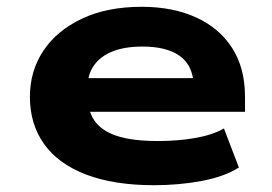

<svg xmlns="http://www.w3.org/2000/svg" viewBox="-20 -534 799 565"><path d="M433 11Q315 11 233 -20.5Q151 -52 109.5 -110.5Q68 -169 68 -249Q68 -325 107.5 -384.5Q147 -444 221 -479Q295 -514 397 -514Q488 -514 556.5 -483Q625 -452 663 -393Q701 -334 701 -249V-205H209V-304H570L550 -283Q548 -341 509.5 -369Q471 -397 399 -397Q348 -397 312 -383Q276 -369 256.5 -341.5Q237 -314 237 -273V-256Q237 -211 257 -180.5Q277 -150 322.5 -134.5Q368 -119 446 -119Q504 -119 555 -128Q606 -137 639 -156L683 -41Q640 -14 573.5 -1.5Q507 11 433 11Z"/></svg>

Font: Nunito Sans 7pt Expanded ExtraBold
Style: Regular
Weight: 800
Width: 7
Designer: Vernon Adams
Foundry: Vernon Adams
Version: Version 3.101;gftools[0.9.27]